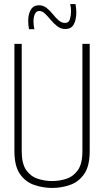

<svg xmlns="http://www.w3.org/2000/svg" viewBox="-20 -916 513 946"><path d="M51 -172V-700H87V-171Q87 -109 109.5 -77.5Q132 -46 166.5 -35Q201 -24 237 -24Q273 -24 307 -35Q341 -46 363.5 -77.5Q386 -109 386 -171V-700H422V-172Q422 -98 395 -59Q368 -20 325.5 -5Q283 10 237 10Q191 10 148 -5Q105 -20 78 -59Q51 -98 51 -172ZM123 -772Q119 -793 119 -814Q119 -847 132 -868.5Q145 -890 172 -890Q193 -890 209.5 -877Q226 -864 240 -846.5Q254 -829 268.5 -816Q283 -803 301 -803Q319 -803 324.5 -821.5Q330 -840 330 -860Q330 -878 326 -896H352Q356 -874 356 -854Q356 -819 343.5 -796Q331 -773 302 -773Q280 -773 262.5 -786.5Q245 -800 230.5 -817.5Q216 -835 202 -848.5Q188 -862 173 -862Q159 -862 152 -847Q145 -832 145 -810Q145 -788 150 -772Z"/></svg>

Font: Georama SemiCondensed ExtraLight
Style: Regular
Weight: 200
Width: 4
Designer: Jean-Baptiste Levee
Foundry: Production Type
Version: Version 1.000